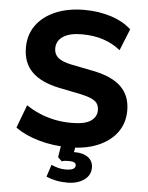

<svg xmlns="http://www.w3.org/2000/svg" viewBox="-60 -765 778 1010"><g transform="rotate(5 329.0 -259.5)"><path d="M327 11Q242 11 168 -10Q94 -31 42 -68L88 -190Q122 -167 160 -151Q198 -135 240 -126.5Q282 -118 328 -118Q400 -118 430.5 -140Q461 -162 461 -196Q461 -227 440.5 -243.5Q420 -260 366 -272L248 -296Q151 -316 103 -364Q55 -412 55 -492Q55 -560 91 -610Q127 -660 192.5 -688Q258 -716 346 -716Q421 -716 486 -695Q551 -674 593 -635L547 -521Q506 -554 455.5 -570.5Q405 -587 343 -587Q278 -587 243.5 -564Q209 -541 209 -501Q209 -471 230 -452.5Q251 -434 304 -423L420 -400Q519 -380 567 -333Q615 -286 615 -208Q615 -142 579.5 -93Q544 -44 479.5 -16.5Q415 11 327 11ZM332 197Q301 197 272.5 191Q244 185 222 175L243 111Q261 119 279.5 124Q298 129 317 129Q344 129 357 122.5Q370 116 370 103Q370 83 333 83Q324 83 315 83.5Q306 84 295 88L274 68L288 -20H364L351 56L314 42Q325 38 337.5 36Q350 34 360 34Q404 34 430 53.5Q456 73 456 108Q456 148 421.5 172.5Q387 197 332 197Z"/></g></svg>

Font: Mulish ExtraLight ExtraBold
Style: Regular
Weight: 800
Version: Version 3.603